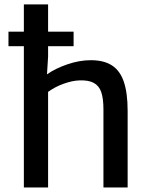

<svg xmlns="http://www.w3.org/2000/svg" viewBox="-20 -832 669 852"><path d="M546.4 -339.4V0H439V-347.2Q439 -394.5 429.4 -422.9Q419.9 -451.2 396.2 -464.1Q372.6 -477.1 330.6 -475.1Q301.3 -474.1 263.2 -460.7Q225.1 -447.3 193.4 -424.3V0H85.9V-627H17.6V-691.4H85.9V-812.5H193.4V-691.4H306.6V-627H193.4V-580.6L188.5 -502Q224.6 -527.8 278.6 -546.4Q332.5 -564.9 382.8 -564.9Q440.9 -564.9 476.8 -541.7Q512.7 -518.6 529.5 -469Q546.4 -419.4 546.4 -339.4Z"/></svg>

Font: Merriweather Sans
Style: Regular
Weight: 400
Designer: Eben Sorkin
Foundry: Eben Sorkin
Version: Version 1.006; ttfautohint (v1.4.1) -l 6 -r 50 -G 0 -x 11 -H